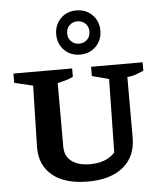

<svg xmlns="http://www.w3.org/2000/svg" viewBox="-56 -851 764 909"><g transform="rotate(-5 326.0 -396.0)"><path d="M326 10Q217 10 158 -38Q99 -86 99 -170L106 -465L18 -486V-530H297V-490Q282 -483 264.5 -477.5Q247 -472 223 -467V-164Q223 -120 254.5 -95.5Q286 -71 343 -71Q420 -71 461 -116L467 -465L387 -486V-530H632V-490Q614 -482 594.5 -475Q575 -468 554 -467V-179Q554 -89 493.5 -39.5Q433 10 326 10ZM341 -592Q295 -592 265.5 -622Q236 -652 236 -697Q236 -742 265.5 -772Q295 -802 341 -802Q386 -802 416 -772Q446 -742 446 -697Q446 -652 416 -622Q386 -592 341 -592ZM341 -644Q364 -644 379 -659Q394 -674 394 -697Q394 -720 379 -735Q364 -750 341 -750Q318 -750 303 -735Q288 -720 288 -697Q288 -674 303 -659Q318 -644 341 -644Z"/></g></svg>

Font: Piazzolla SC SemiBold
Style: Regular
Weight: 600
Designer: Juan Pablo del Peral
Foundry: Huerta Tipografica
Version: Version 1.330